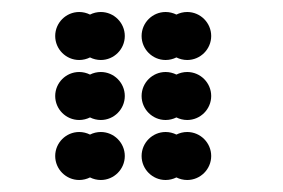

<svg xmlns="http://www.w3.org/2000/svg" viewBox="-20 -700 472 320"><path d="M216 -440C216 -418 234 -400 256 -400C262.5 -400 268.6 -401.6 274 -404.3C279.4 -401.6 285.5 -400 292 -400C314 -400 332 -418 332 -440C332 -462 314 -480 292 -480C285.5 -480 279.4 -478.4 274 -475.7C268.6 -478.4 262.5 -480 256 -480C234 -480 216 -462 216 -440ZM72 -440C72 -418 90 -400 112 -400C118.5 -400 124.6 -401.6 130 -404.3C135.4 -401.6 141.5 -400 148 -400C170 -400 188 -418 188 -440C188 -462 170 -480 148 -480C141.5 -480 135.4 -478.4 130 -475.7C124.6 -478.4 118.5 -480 112 -480C90 -480 72 -462 72 -440ZM216 -540C216 -518 234 -500 256 -500C262.5 -500 268.6 -501.6 274 -504.3C279.4 -501.6 285.5 -500 292 -500C314 -500 332 -518 332 -540C332 -562 314 -580 292 -580C285.5 -580 279.4 -578.4 274 -575.7C268.6 -578.4 262.5 -580 256 -580C234 -580 216 -562 216 -540ZM72 -540C72 -518 90 -500 112 -500C118.5 -500 124.6 -501.6 130 -504.3C135.4 -501.6 141.5 -500 148 -500C170 -500 188 -518 188 -540C188 -562 170 -580 148 -580C141.5 -580 135.4 -578.4 130 -575.7C124.6 -578.4 118.5 -580 112 -580C90 -580 72 -562 72 -540ZM216 -640C216 -618 234 -600 256 -600C262.5 -600 268.6 -601.6 274 -604.3C279.4 -601.6 285.5 -600 292 -600C314 -600 332 -618 332 -640C332 -662 314 -680 292 -680C285.5 -680 279.4 -678.4 274 -675.7C268.6 -678.4 262.5 -680 256 -680C234 -680 216 -662 216 -640ZM72 -640C72 -618 90 -600 112 -600C118.5 -600 124.6 -601.6 130 -604.3C135.4 -601.6 141.5 -600 148 -600C170 -600 188 -618 188 -640C188 -662 170 -680 148 -680C141.5 -680 135.4 -678.4 130 -675.7C124.6 -678.4 118.5 -680 112 -680C90 -680 72 -662 72 -640Z"/></svg>

Font: Dotrice Condensed
Style: Bold
Weight: 700
Width: 2
Monospace: yes
Designer: Paul Flo Williams
Foundry: His Deeds Are Dust
Version: Version 1.001